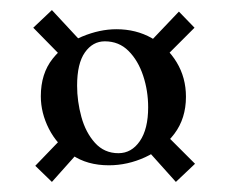

<svg xmlns="http://www.w3.org/2000/svg" viewBox="-20 -393 454 381"><path d="M133 -88 83 -32 50 -64 103 -119ZM99 -284 46 -338 83 -373 135 -317ZM312 -123 367 -68 329 -32 277 -90ZM276 -308 335 -370 366 -338 306 -278ZM196 -65Q153 -65 123 -85.5Q93 -106 77 -137.5Q61 -169 61 -202Q61 -247 84.5 -276.5Q108 -306 143 -320.5Q178 -335 211 -335Q250 -335 281 -317.5Q312 -300 330.5 -269.5Q349 -239 349 -201Q349 -158 326 -127.5Q303 -97 268 -81Q233 -65 196 -65ZM215 -89Q241 -89 257.5 -113Q274 -137 274 -180Q274 -213 264 -243Q254 -273 235 -292Q216 -311 188 -311Q164 -311 148.5 -289Q133 -267 133 -223Q133 -192 141.5 -161Q150 -130 168.5 -109.5Q187 -89 215 -89Z"/></svg>

Font: Cormorant Infant Light
Style: Regular
Weight: 300
Designer: Christian Thalmann (Catharsis Fonts)
Foundry: Catharsis Fonts
Version: Version 4.001